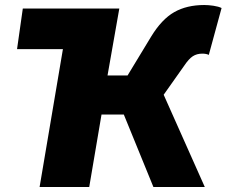

<svg xmlns="http://www.w3.org/2000/svg" viewBox="-20 -746 904 766"><path d="M409 -445H489L583 -600Q625 -669 675 -697.5Q725 -726 795 -726Q812 -726 832 -723Q852 -720 864 -714L813 -527Q803 -532 787 -532Q765 -532 749 -521.5Q733 -511 715 -484L633 -368L797 0H592L474 -289H385L336 0H138L231 -550H48L71 -712H456Z"/></svg>

Font: Nebula Sans Black
Style: Regular
Weight: 900
Italic angle: -9°
Designer: Paul D. Hunt for Adobe (as Source Sans)
Foundry: Nebula Entertainment & Broadcasting LLC
Version: Version 1.010